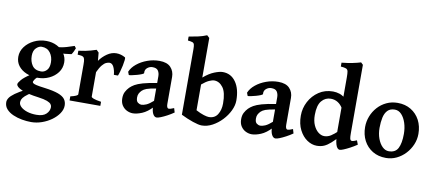

<svg xmlns="http://www.w3.org/2000/svg" viewBox="-83 -1083 3738 1649"><g transform="rotate(10 1786.5 -258.5)"><path d="M506.8 51.3Q506.8 85.9 484.1 119.6Q461.4 153.3 423.6 180.7Q385.7 208 339.6 224.1Q293.5 240.2 246.6 240.2Q208 240.2 166.5 232.9Q125 225.6 88.6 209.7Q52.2 193.8 29.8 168.7Q7.3 143.6 7.3 107.9Q7.3 90.3 19.8 71Q32.2 51.8 65.9 27.3Q99.6 2.9 163.1 -29.8Q163.1 -29.8 176.8 -28.8Q190.4 -27.8 204.8 -24.7Q219.2 -21.5 220.7 -14.6Q175.3 12.7 155 31.7Q134.8 50.8 129.6 64.5Q124.5 78.1 124.5 88.9Q124.5 110.8 145 129.6Q165.5 148.4 200.9 159.7Q236.3 170.9 280.8 170.9Q338.4 170.9 365.7 144.5Q393.1 118.2 393.1 84Q393.1 71.3 384.3 59.3Q375.5 47.4 349.4 37.1Q323.2 26.9 271.5 20Q175.3 7.8 124.8 -14.4Q74.2 -36.6 74.2 -60.1Q74.2 -71.8 97.2 -98.9Q120.1 -126 176.8 -162.6L264.6 -170.9Q223.1 -141.6 212.6 -124.3Q202.1 -106.9 202.1 -103Q202.1 -97.2 208.5 -91.6Q214.8 -85.9 238 -80.3Q261.2 -74.7 312.5 -68.4Q388.7 -58.6 430.9 -43Q473.1 -27.3 490 -4.2Q506.8 19 506.8 51.3ZM516.1 -450.7Q512.7 -439.5 504.6 -422.9Q496.6 -406.2 488.3 -394.5Q461.9 -390.1 432.9 -387.7Q403.8 -385.3 362.3 -386.7L343.3 -431.6Q393.6 -435.1 436.8 -447.8Q480 -460.4 502.4 -468.8ZM438.5 -313Q438.5 -263.2 410.2 -225.1Q381.8 -187 335.7 -165.5Q289.6 -144 235.8 -144Q180.7 -144 136.7 -162.6Q92.8 -181.2 67.1 -214.8Q41.5 -248.5 41.5 -293.9Q41.5 -341.8 71.3 -381.6Q101.1 -421.4 149.9 -445.1Q198.7 -468.8 255.4 -468.8Q308.1 -468.8 349.6 -447.5Q391.1 -426.3 414.8 -390.9Q438.5 -355.5 438.5 -313ZM326.2 -293Q326.2 -342.3 300.3 -377.4Q274.4 -412.6 225.1 -412.6Q201.2 -412.6 177.5 -389.9Q153.8 -367.2 153.8 -321.8Q153.8 -272.5 178 -237.5Q202.1 -202.6 254.9 -202.6Q283.2 -202.6 304.7 -224.9Q326.2 -247.1 326.2 -293Z M944.3 -447.3Q948.7 -444.3 946.8 -423.8Q944.8 -403.3 939 -375.2Q933.1 -347.2 925.8 -321.5Q918.5 -295.9 912.6 -282.7H877Q873.5 -322.3 859.9 -350.3Q846.2 -378.4 822.8 -378.4Q810.1 -378.4 793.9 -371.3Q777.8 -364.3 759.8 -342.8Q741.7 -321.3 722.2 -278.8V-65.4Q722.2 -58.1 742.4 -50.3Q762.7 -42.5 808.6 -35.6V0H540.5V-35.6Q605 -50.3 605 -65.4V-324.2Q605 -356.4 601.6 -369.1Q598.1 -381.8 593.8 -386.2Q587.4 -392.6 577.4 -395.3Q567.4 -397.9 540.5 -399.4V-433.6Q576.2 -438.5 600.3 -443.1Q624.5 -447.8 645.8 -453.9Q667 -460 694.3 -468.8L714.8 -448.2L721.2 -377.4Q747.6 -415 786.4 -441.9Q825.2 -468.8 867.2 -468.8Q907.2 -468.8 944.3 -447.3Z M1447.3 -54.7Q1419.9 -35.6 1390.6 -20Q1361.3 -4.4 1337.4 5.1Q1313.5 14.6 1301.3 14.6Q1281.2 14.6 1268.3 -11Q1255.4 -36.6 1255.4 -80.1V-335.4Q1255.4 -365.7 1241.9 -385.7Q1228.5 -405.8 1191.9 -405.3Q1168.5 -405.3 1147.9 -388.7Q1127.4 -372.1 1130.4 -342.8Q1130.9 -337.9 1114 -330.8Q1097.2 -323.7 1073.5 -317.1Q1049.8 -310.5 1029.5 -306.4Q1009.3 -302.2 1003.4 -303.7L993.2 -330.1Q1008.8 -368.7 1047.4 -400.1Q1085.9 -431.6 1137.2 -450.2Q1188.5 -468.8 1242.7 -468.8Q1309.6 -468.8 1341.1 -435.1Q1372.6 -401.4 1372.6 -351.6V-116.2Q1372.6 -78.1 1392.1 -78.1Q1398.9 -78.1 1408 -80.8Q1417 -83.5 1436.5 -91.3ZM1260.3 -231Q1198.7 -221.2 1173.6 -211.7Q1148.4 -202.1 1135.3 -189Q1122.6 -176.3 1114.7 -161.6Q1106.9 -147 1106.9 -126.5Q1106.9 -93.3 1123.3 -82Q1139.6 -70.8 1152.3 -70.8Q1171.4 -70.8 1196.5 -81.5Q1221.7 -92.3 1260.3 -126.5L1264.2 -71.8Q1218.3 -22.5 1172.9 -3.9Q1127.4 14.6 1094.2 14.6Q1067.4 14.6 1041.7 2.2Q1016.1 -10.3 999.5 -35.4Q982.9 -60.5 982.9 -98.1Q982.9 -131.3 995.1 -154.5Q1007.3 -177.7 1024.9 -195.8Q1041 -211.9 1064.9 -226.1Q1088.9 -240.2 1134.3 -253.4Q1179.7 -266.6 1260.3 -278.8Z M1951.2 -247.6Q1951.2 -205.1 1929.2 -159.2Q1907.2 -113.3 1870.1 -74Q1833 -34.7 1787.4 -10Q1741.7 14.6 1694.3 14.6Q1667.5 14.6 1616 -2.9Q1564.5 -20.5 1511.7 -46.9V-618.2Q1511.7 -647 1507.8 -659.7Q1503.9 -672.4 1491.2 -676.5Q1478.5 -680.7 1452.1 -683.6V-717.8Q1497.6 -725.6 1534.4 -733.6Q1571.3 -741.7 1607.4 -756.8Q1619.1 -746.6 1628.9 -736.8V-391.6Q1677.7 -433.6 1722.4 -451.2Q1767.1 -468.8 1794.9 -468.8Q1866.7 -468.8 1908.9 -408.9Q1951.2 -349.1 1951.2 -247.6ZM1843.3 -203.1Q1843.3 -300.3 1811.3 -342.5Q1779.3 -384.8 1734.9 -384.8Q1717.8 -384.8 1691.2 -373Q1664.6 -361.3 1628.9 -331.1V-106.4Q1668 -85.4 1697.8 -76.4Q1727.5 -67.4 1742.2 -67.4Q1793.5 -67.4 1818.4 -106.9Q1843.3 -146.5 1843.3 -203.1Z M2483.9 -54.7Q2456.5 -35.6 2427.2 -20Q2397.9 -4.4 2374 5.1Q2350.1 14.6 2337.9 14.6Q2317.9 14.6 2304.9 -11Q2292 -36.6 2292 -80.1V-335.4Q2292 -365.7 2278.6 -385.7Q2265.1 -405.8 2228.5 -405.3Q2205.1 -405.3 2184.6 -388.7Q2164.1 -372.1 2167 -342.8Q2167.5 -337.9 2150.6 -330.8Q2133.8 -323.7 2110.1 -317.1Q2086.4 -310.5 2066.2 -306.4Q2045.9 -302.2 2040 -303.7L2029.8 -330.1Q2045.4 -368.7 2084 -400.1Q2122.6 -431.6 2173.8 -450.2Q2225.1 -468.8 2279.3 -468.8Q2346.2 -468.8 2377.7 -435.1Q2409.2 -401.4 2409.2 -351.6V-116.2Q2409.2 -78.1 2428.7 -78.1Q2435.5 -78.1 2444.6 -80.8Q2453.6 -83.5 2473.1 -91.3ZM2296.9 -231Q2235.4 -221.2 2210.2 -211.7Q2185.1 -202.1 2171.9 -189Q2159.2 -176.3 2151.4 -161.6Q2143.6 -147 2143.6 -126.5Q2143.6 -93.3 2159.9 -82Q2176.3 -70.8 2189 -70.8Q2208 -70.8 2233.2 -81.5Q2258.3 -92.3 2296.9 -126.5L2300.8 -71.8Q2254.9 -22.5 2209.5 -3.9Q2164.1 14.6 2130.9 14.6Q2104 14.6 2078.4 2.2Q2052.7 -10.3 2036.1 -35.4Q2019.5 -60.5 2019.5 -98.1Q2019.5 -131.3 2031.7 -154.5Q2043.9 -177.7 2061.5 -195.8Q2077.6 -211.9 2101.6 -226.1Q2125.5 -240.2 2170.9 -253.4Q2216.3 -266.6 2296.9 -278.8Z M3044.4 -55.7Q3014.6 -35.6 2984.6 -19.8Q2954.6 -3.9 2931.6 5.4Q2908.7 14.6 2899.4 14.6Q2851.1 14.6 2851.1 -147.5V-607.4Q2851.1 -643.6 2847.9 -660.4Q2844.7 -677.2 2830.6 -683.1Q2816.4 -689 2784.2 -691.4V-725.1Q2837.4 -730.5 2880.9 -739.5Q2924.3 -748.5 2949.7 -756.8L2968.3 -738.8V-146Q2968.3 -111.8 2970.9 -98.4Q2973.6 -85 2979.5 -81.1Q2984.9 -77.6 2994.6 -78.9Q3004.4 -80.1 3030.8 -91.3ZM2887.2 -105Q2847.2 -62 2817.9 -35.6Q2788.6 -9.3 2761 2.7Q2733.4 14.6 2697.8 14.6Q2654.3 14.6 2613.3 -12.9Q2572.3 -40.5 2545.7 -92.5Q2519 -144.5 2519 -216.8Q2519 -282.2 2549.3 -339.6Q2579.6 -397 2633.1 -432.9Q2686.5 -468.8 2756.3 -468.8Q2785.6 -468.8 2815.4 -459Q2845.2 -449.2 2883.3 -414.1Q2883.3 -356.4 2854.5 -339.4Q2836.9 -370.1 2809.8 -387.2Q2782.7 -404.3 2748.5 -404.3Q2700.2 -404.3 2668.2 -366Q2636.2 -327.6 2636.2 -243.2Q2636.2 -191.4 2652.8 -154.5Q2669.4 -117.7 2694.8 -97.9Q2720.2 -78.1 2747.1 -78.1Q2777.3 -78.1 2804.2 -95.2Q2831.1 -112.3 2865.7 -145Q2869.6 -143.1 2874.3 -134.3Q2878.9 -125.5 2882.6 -116.5Q2886.2 -107.4 2887.2 -105Z M3541 -236.8Q3541 -188 3522 -143.1Q3502.9 -98.1 3469.7 -62.5Q3436.5 -26.9 3393.1 -6.1Q3349.6 14.6 3301.3 14.6Q3233.9 14.6 3184.1 -15.6Q3134.3 -45.9 3106.9 -98.1Q3079.6 -150.4 3079.6 -216.8Q3079.6 -265.1 3097.2 -310.3Q3114.7 -355.5 3147 -391.4Q3179.2 -427.2 3223.4 -448Q3267.6 -468.8 3320.3 -468.8Q3386.7 -468.8 3436.5 -438.5Q3486.3 -408.2 3513.7 -356Q3541 -303.7 3541 -236.8ZM3418 -214.8Q3418 -266.6 3403.8 -310.3Q3389.6 -354 3364.5 -380.9Q3339.4 -407.7 3306.2 -407.7Q3265.6 -407.7 3243.2 -384.5Q3220.7 -361.3 3211.9 -321.3Q3203.1 -281.2 3203.1 -231Q3203.1 -179.7 3218.5 -137.7Q3233.9 -95.7 3259.3 -71Q3284.7 -46.4 3314.9 -46.4Q3373 -46.4 3395.5 -90.3Q3418 -134.3 3418 -214.8Z"/></g></svg>

Font: Gentium Plus
Style: Bold
Weight: 700
Designer: Victor Gaultney, Annie Olsen, Iska Routamaa, Becca Hirsbrunner
Foundry: SIL International
Version: Version 6.101